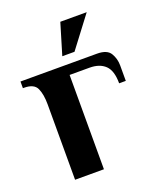

<svg xmlns="http://www.w3.org/2000/svg" viewBox="-124 -731 688 813"><g transform="rotate(-20 219.5 -325.0)"><path d="M74 0V-340Q74 -385 61.5 -412.5Q49 -440 4 -440H-1V-470H344Q389 -470 404 -445Q419 -420 419 -390V-320H389Q389 -377 364 -401Q339 -425 294 -425H204V0ZM202 -510 244 -650H363L257 -510Z"/></g></svg>

Font: El Messiri
Style: Regular
Weight: 400
Designer: Mohamed Gaber
Foundry: Kief Type Foundry
Version: Version 2.020